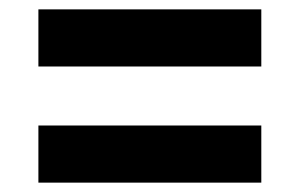

<svg xmlns="http://www.w3.org/2000/svg" viewBox="-20 -555 639 410"><path d="M62 -413V-535H538V-413ZM62 -165V-287H538V-165Z"/></svg>

Font: Montserrat Z
Style: Bold
Weight: 700
Designer: Julieta Ulanovsky
Foundry: Julieta Ulanovsky
Version: Version 8.000